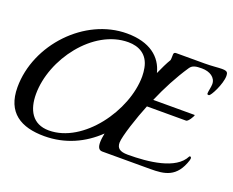

<svg xmlns="http://www.w3.org/2000/svg" viewBox="-118 -907 1379 1138"><g transform="rotate(20 572.0 -338.0)"><path d="M1142 -688C1138 -700 1126 -703 1106 -703C1081 -703 1044 -698 997 -698H819C795 -698 806 -679 801 -648C785 -622 767 -584 751 -548C728 -642 650 -708 505 -708C240 -708 3 -456 3 -187C3 -27 103 32 251 32C382 32 495 -21 582 -105C578 -83 575 -64 575 -48C575 -18 583 0 606 0H867C880 0 894 0 908 0C998 0 1073 -9 1111 -129C1112 -133 1113 -137 1113 -140C1113 -148 1109 -151 1105 -151C1103 -151 1101 -150 1100 -148C1052 -52 884 -34 754 -34C702 -34 684 -51 684 -85C684 -124 730 -262 763 -342H1010C1023 -342 1047 -382 1047 -390C1047 -390 1046 -391 1046 -391H785C822 -477 865 -560 918 -639C933 -662 956 -665 993 -665C1043 -665 1082 -640 1082 -598C1082 -580 1074 -551 1074 -538C1074 -530 1079 -530 1085 -530C1097 -530 1144 -621 1144 -672C1144 -678 1143 -683 1142 -688ZM671 -551C674 -535 676 -517 676 -499C676 -282 481 -9 265 -9C159 -9 120 -89 120 -186C120 -406 309 -662 530 -662C597 -662 656 -632 671 -551Z"/></g></svg>

Font: Playball
Style: Regular
Weight: 400
Designer: Robert E. Leuschke
Foundry: Robert E. Leuschke
Version: Version 1.001